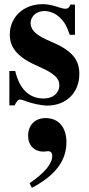

<svg xmlns="http://www.w3.org/2000/svg" viewBox="-20 -493 429 922"><path d="M133 409C249 348 299 276 299 190C299 119 262 74 199 74C149 74 115 107 115 159C115 205 145 235 188 235C198 235 205 233 212 233C223 233 231 242 231 254C231 293 197 335 122 387ZM340 -326V-471H318C312 -456 306 -451 293 -451C287 -451 278 -453 262 -458C230 -469 207 -473 184 -473C93 -473 27 -411 27 -327C27 -261 68 -215 169 -172C238 -142 265 -117 265 -85C265 -46 235 -20 190 -20C120 -20 74 -65 53 -152H25V13H50C61 -8 67 -15 76 -15C81 -15 89 -13 99 -9C128 3 179 14 207 14C298 14 361 -48 361 -138C361 -209 323 -252 223 -294C155 -322 127 -348 127 -382C127 -415 155 -440 193 -440C220 -440 246 -429 268 -408C289 -388 300 -369 315 -326Z"/></svg>

Font: XITS Math
Style: Bold
Weight: 700
Designer: MicroPress Inc., with final additions and corrections provided by Coen Hoffman, Elsevier (retired)
Version: Version 1.302